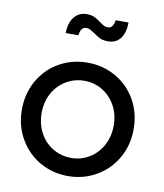

<svg xmlns="http://www.w3.org/2000/svg" viewBox="-88 -855 800 939"><g transform="rotate(10 312.5 -386.0)"><path d="M35 -270Q35 -349 71.5 -413.5Q108 -478 171.5 -514.5Q235 -551 313 -551Q390 -551 453.5 -514.5Q517 -478 553.5 -414Q590 -350 590 -270Q590 -189 553 -125Q516 -61 452.5 -24.5Q389 12 313 12Q236 12 172.5 -24.5Q109 -61 72 -125.5Q35 -190 35 -270ZM313 -78Q362 -78 403 -103Q444 -128 467.5 -172Q491 -216 491 -270Q491 -324 467.5 -367.5Q444 -411 403 -436Q362 -461 313 -461Q263 -461 221.5 -436Q180 -411 156.5 -367.5Q133 -324 133 -270Q133 -216 156.5 -172Q180 -128 221.5 -103Q263 -78 313 -78ZM318 -699Q304 -708 296 -712.5Q288 -717 277 -717Q249 -717 244 -675H181Q182 -727 205.5 -755.5Q229 -784 267 -784Q290 -784 305 -777Q320 -770 337 -757Q351 -747 359.5 -742.5Q368 -738 379 -738Q393 -738 401 -749.5Q409 -761 411 -779H475Q474 -726 452 -698.5Q430 -671 392 -671Q368 -671 352.5 -678Q337 -685 318 -699Z"/></g></svg>

Font: BLUETTI 2.0 Normal
Style: Normal
Weight: 400
Designer: Stijn de Vries
Foundry: tokotype
Version: Version 2.005;October 31, 2023;FontCreator 14.0.0.2814 64-bi